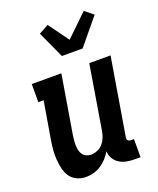

<svg xmlns="http://www.w3.org/2000/svg" viewBox="-144 -862 789 957"><g transform="rotate(-20 250.0 -383.0)"><path d="M146 8Q121 8 99 -2Q77 -12 63.5 -31Q50 -50 44.5 -74Q39 -98 37 -122.5Q35 -147 37 -172Q39 -197 43 -222L77 -424H49V-520H206L154 -207Q152 -194 151 -181Q150 -168 150.5 -155Q151 -142 154 -130Q157 -118 164.5 -108Q172 -98 183.5 -93Q195 -88 208 -88Q224 -88 241.5 -95.5Q259 -103 270.5 -116.5Q282 -130 288.5 -146.5Q295 -163 298 -180L354 -520H467L399 -111Q398 -107 398.5 -102Q399 -97 402 -94Q405 -91 409 -89.5Q413 -88 418 -88H434V8H402Q380 8 360 4Q340 0 322.5 -11Q305 -22 295 -39.5Q285 -57 284 -78Q274 -60 259 -43.5Q244 -27 225.5 -15Q207 -3 186.5 2.5Q166 8 146 8ZM238 -600 173 -742 224 -770 302 -663 417 -774 462 -738 348 -600Z"/></g></svg>

Font: Iosevka Curly Slab
Style: Bold Italic
Weight: 700
Italic angle: -9°
Monospace: yes
Designer: Belleve Invis
Foundry: Belleve Invis
Version: Version 22.1.2; ttfautohint (v1.8.4)